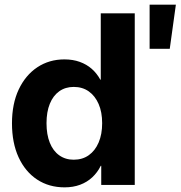

<svg xmlns="http://www.w3.org/2000/svg" viewBox="-20 -784 769 814"><path d="M253.9 10.3Q187.5 10.3 137.2 -22.9Q86.9 -56.2 58.8 -117.2Q30.8 -178.2 30.8 -261.2Q30.8 -343.8 59.3 -404.5Q87.9 -465.3 138.2 -498.8Q188.5 -532.2 252.9 -532.2Q289.1 -532.2 318.1 -521.7Q347.2 -511.2 368.9 -492.2Q390.6 -473.1 405.3 -446.3H407.2V-727.5H551.3V0H409.2V-81.1H407.2Q393.1 -52.7 371.1 -32.2Q349.1 -11.7 319.6 -0.7Q290 10.3 253.9 10.3ZM292.5 -106.9Q329.6 -106.9 356.4 -126Q383.3 -145 398.2 -179.9Q413.1 -214.8 413.1 -261.7Q413.1 -308.6 398.2 -343Q383.3 -377.4 356.4 -396.5Q329.6 -415.5 292.5 -415.5Q257.3 -415.5 231.2 -397Q205.1 -378.4 191.2 -344Q177.2 -309.6 177.2 -261.7Q177.2 -213.4 191.2 -178.7Q205.1 -144 231.2 -125.5Q257.3 -106.9 292.5 -106.9ZM614.3 -577.1V-764.2H725.6L699.7 -577.1Z"/></svg>

Font: Inter 28pt
Style: Bold
Weight: 700
Designer: Rasmus Andersson
Foundry: rsms
Version: Version 4.001;git-66647c0bb